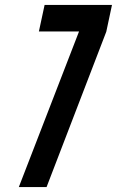

<svg xmlns="http://www.w3.org/2000/svg" viewBox="-20 -755 472 775"><path d="M56 0H168L409 -627L432 -735H160L137 -628H299Z"/></svg>

Font: League Gothic
Style: Italic
Weight: 400
Designer: The League of Moveable Type
Version: Version 1.600; ttfautohint (v1.8.3)